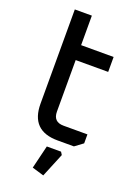

<svg xmlns="http://www.w3.org/2000/svg" viewBox="-166 -757 734 1027"><g transform="rotate(20 201.0 -244.0)"><path d="M74 -154V-690H171V-522H356V-437H171V-144Q171 -85 230 -85H366V-34L320 0H227Q74 0 74 -154ZM152 182 184 50H265L275 66L219 202Z"/></g></svg>

Font: Oxanium Medium
Style: Regular
Weight: 500
Designer: Severin Meyer
Version: Version 1.001